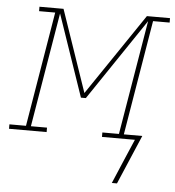

<svg xmlns="http://www.w3.org/2000/svg" viewBox="-86 -578 747 819"><g transform="rotate(5 287.5 -169.0)"><path d="M445 192H423Q435 164 447 135.5Q459 107 471 79L505 0H364V-19H435L517 -509L281 -159H260L140 -509L58 -19H127V0H-34V-19H37L119 -511H50V-530H153L273 -180L510 -530H609V-511H538L456 -19H535Z"/></g></svg>

Font: Iosevka Curly Slab ThExObl
Style: Regular
Weight: 100
Width: 7
Italic angle: -9°
Monospace: yes
Designer: Belleve Invis
Foundry: Belleve Invis
Version: Version 11.1.0; ttfautohint (v1.8.3)